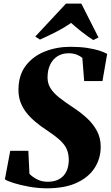

<svg xmlns="http://www.w3.org/2000/svg" viewBox="-20 -1008 600 1040"><path d="M234 12Q187.5 12 139.2 3.5Q91 -5 54.5 -16.5Q18 -28 6.5 -37L35.5 -191H133.5L139.5 -66.5Q152 -52.5 178 -38Q204 -23.5 237.5 -23.5Q267.5 -23.5 289.5 -32.5Q311.5 -41.5 325.2 -57.5Q339 -73.5 345.8 -95.2Q352.5 -117 352.5 -142.5Q352.5 -175.5 341 -201Q329.5 -226.5 303 -250.2Q276.5 -274 231.5 -304Q200 -324.5 172.8 -347.2Q145.5 -370 124.5 -396Q103.5 -422 91.8 -452.8Q80 -483.5 80 -521Q80 -600 119.2 -651.8Q158.5 -703.5 222.8 -729Q287 -754.5 361.5 -754.5Q412.5 -754.5 451.8 -748.5Q491 -742.5 518.2 -733.8Q545.5 -725 560.5 -716L535 -569H436L426 -694.5Q416 -703.5 397 -711.5Q378 -719.5 351.5 -719.5Q317 -719.5 291.5 -703.5Q266 -687.5 251.8 -658Q237.5 -628.5 237.5 -588Q237.5 -556.5 253 -531Q268.5 -505.5 300 -480.2Q331.5 -455 379 -424Q418.5 -398 451.8 -367.2Q485 -336.5 505.2 -298.5Q525.5 -260.5 525.5 -213Q525.5 -150 493 -99Q460.5 -48 396 -18Q331.5 12 234 12ZM171 -810 337.5 -988.5H420.5L513.5 -805L485.5 -791Q452 -812.5 421.2 -836.8Q390.5 -861 365 -884Q327.5 -857.5 282.8 -834.8Q238 -812 196.5 -793.5Z"/></svg>

Font: Merriweather 120pt Black
Style: Italic
Weight: 900
Italic angle: -7.8°
Version: Version 2.101